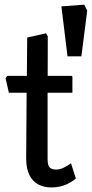

<svg xmlns="http://www.w3.org/2000/svg" viewBox="-20 -818 403 842"><path d="M276.1 -571 249.2 -790 349.3 -797.6 362.5 -771.4 336.9 -571ZM204.6 4Q172.6 4 147.9 -9.2Q123.2 -22.4 109 -50.5Q94.8 -78.7 94.8 -122.8L96.8 -411.4H18.9L4.4 -474.8L11.4 -485.3H97.8L99.3 -653.3L182 -672L189.6 -658.4L189.1 -485.3H292.5Q297.5 -485.3 297.5 -479.3V-411.4H188.7V-120.9Q188.7 -91.8 198.3 -83.1Q208 -74.4 226.3 -74.4Q245.2 -74.4 264.3 -85.2Q283.3 -96 291.4 -102L312.6 -35.3Q300 -23.1 272 -9.6Q244 4 204.6 4Z"/></svg>

Font: Kreon Light
Style: Regular
Weight: 300
Designer: Julia Petretta
Foundry: Julia Petretta and Eli Heuer
Version: Version 2.002